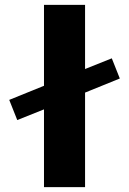

<svg xmlns="http://www.w3.org/2000/svg" viewBox="-20 -770 531 790"><path d="M51 -276 18 -359 161 -417V-750H330V-486L440 -530L473 -447L330 -389V0H161V-320Z"/></svg>

Font: Mplus 1p ExtraBold
Style: Regular
Weight: 800
Version: Version 1.061